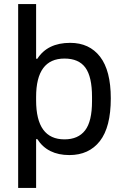

<svg xmlns="http://www.w3.org/2000/svg" viewBox="-20 -748 602 941"><path d="M69 173V-728H157V-460H163Q213 -538 324 -538Q418 -538 470.5 -470Q523 -402 523 -266Q523 -125 469.5 -56.5Q416 12 320 12Q213 12 163 -66H157V173ZM296 -65Q363 -65 397 -109Q431 -153 431 -252V-273Q431 -372 398.5 -416.5Q366 -461 296 -461Q157 -461 157 -273V-256Q157 -65 296 -65Z"/></svg>

Font: Archivo
Style: Regular
Weight: 400
Designer: Hector Gatti
Foundry: Omnibus-Type
Version: Version 2.001